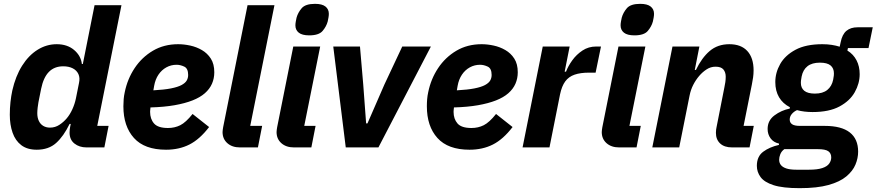

<svg xmlns="http://www.w3.org/2000/svg" viewBox="-20 -767 4561 999"><path d="M523 0H430Q393 0 367.5 -20Q342 -40 342 -77Q342 -85 343 -94Q344 -103 345 -107L348 -122H342Q311 -58 272 -23Q233 12 171 12Q122 12 91 -11.5Q60 -35 45.5 -76.5Q31 -118 31 -170Q31 -204 34.5 -236Q38 -268 44 -296Q61 -371 95 -425Q129 -479 175.5 -508Q222 -537 275 -537Q330 -537 365.5 -507Q401 -477 406 -434H411L472 -740H612L486 -112H545ZM240 -103Q267 -103 289 -117.5Q311 -132 327 -151Q344 -171 356.5 -198.5Q369 -226 375 -255L391 -335Q397 -362 388 -381.5Q379 -401 358.5 -411.5Q338 -422 309 -422Q263 -422 234.5 -393Q206 -364 194 -305L180 -235Q178 -225 176 -207.5Q174 -190 174 -178Q174 -155 182 -138Q190 -121 205 -112Q220 -103 240 -103Z M844 12Q732 12 677 -49Q622 -110 622 -214Q622 -233 623.5 -251Q625 -269 629 -287Q643 -356 680.5 -412.5Q718 -469 775.5 -503Q833 -537 907 -537Q937 -537 969.5 -530Q1002 -523 1030.5 -506.5Q1059 -490 1077 -462Q1095 -434 1095 -391Q1095 -359 1083 -331.5Q1071 -304 1046 -282Q1021 -260 981.5 -244.5Q942 -229 888 -219.5Q834 -210 763 -208Q762 -199 761.5 -194Q761 -189 761 -185Q761 -148 781.5 -124.5Q802 -101 854 -101Q889 -101 918 -115.5Q947 -130 982 -174L1068 -106Q1019 -42 965.5 -15Q912 12 844 12ZM899 -430Q870 -430 845.5 -416.5Q821 -403 804.5 -378.5Q788 -354 782 -320L778 -297Q834 -300 869.5 -307Q905 -314 924.5 -324.5Q944 -335 951.5 -348Q959 -361 959 -377Q959 -411 938.5 -420.5Q918 -430 899 -430Z M1322 0H1228Q1188 0 1163 -22Q1138 -44 1138 -80Q1138 -86 1139 -92Q1140 -98 1141 -105L1268 -740H1408L1282 -112H1344Z M1589 -583Q1552 -583 1534.5 -597Q1517 -611 1517 -635Q1517 -644 1519 -655Q1521 -666 1523 -675Q1530 -701 1549.5 -724Q1569 -747 1619 -747Q1656 -747 1673.5 -733Q1691 -719 1691 -695Q1691 -686 1689 -675Q1687 -664 1685 -655Q1678 -629 1658.5 -606Q1639 -583 1589 -583ZM1600 0H1509Q1469 0 1444 -22Q1419 -44 1419 -80Q1419 -86 1420 -92Q1421 -98 1422 -105L1506 -525H1646L1563 -112H1622Z M1949 0H1779L1714 -525H1853L1870 -327L1885 -125H1892L1980 -327L2073 -525H2222Z M2423 12Q2311 12 2256 -49Q2201 -110 2201 -214Q2201 -233 2202.5 -251Q2204 -269 2208 -287Q2222 -356 2259.5 -412.5Q2297 -469 2354.5 -503Q2412 -537 2486 -537Q2516 -537 2548.5 -530Q2581 -523 2609.5 -506.5Q2638 -490 2656 -462Q2674 -434 2674 -391Q2674 -359 2662 -331.5Q2650 -304 2625 -282Q2600 -260 2560.5 -244.5Q2521 -229 2467 -219.5Q2413 -210 2342 -208Q2341 -199 2340.5 -194Q2340 -189 2340 -185Q2340 -148 2360.5 -124.5Q2381 -101 2433 -101Q2468 -101 2497 -115.5Q2526 -130 2561 -174L2647 -106Q2598 -42 2544.5 -15Q2491 12 2423 12ZM2478 -430Q2449 -430 2424.5 -416.5Q2400 -403 2383.5 -378.5Q2367 -354 2361 -320L2357 -297Q2413 -300 2448.5 -307Q2484 -314 2503.5 -324.5Q2523 -335 2530.5 -348Q2538 -361 2538 -377Q2538 -411 2517.5 -420.5Q2497 -430 2478 -430Z M2839 0H2699L2804 -525H2944L2918 -394H2925Q2936 -423 2957.5 -453Q2979 -483 3010.5 -504Q3042 -525 3082 -525H3107L3079 -389H3044Q3000 -389 2969.5 -378.5Q2939 -368 2921 -343.5Q2903 -319 2894 -276Z M3281 -583Q3244 -583 3226.5 -597Q3209 -611 3209 -635Q3209 -644 3211 -655Q3213 -666 3215 -675Q3222 -701 3241.5 -724Q3261 -747 3311 -747Q3348 -747 3365.5 -733Q3383 -719 3383 -695Q3383 -686 3381 -675Q3379 -664 3377 -655Q3370 -629 3350.5 -606Q3331 -583 3281 -583ZM3292 0H3201Q3161 0 3136 -22Q3111 -44 3111 -80Q3111 -86 3112 -92Q3113 -98 3114 -105L3198 -525H3338L3255 -112H3314Z M3514 0H3374L3479 -525H3619L3595 -403H3601Q3631 -466 3672.5 -501.5Q3714 -537 3775 -537Q3836 -537 3868.5 -501.5Q3901 -466 3901 -401Q3901 -382 3898.5 -364.5Q3896 -347 3892 -327L3849 -112H3902L3880 0H3789Q3749 0 3727 -20.5Q3705 -41 3705 -76Q3705 -85 3706 -92.5Q3707 -100 3708 -104L3749 -312Q3752 -326 3754 -339.5Q3756 -353 3756 -368Q3756 -391 3744 -405.5Q3732 -420 3703 -420Q3678 -420 3656.5 -406Q3635 -392 3618 -372Q3600 -351 3587 -325.5Q3574 -300 3568 -270Z M4445 22Q4445 56 4431 89.5Q4417 123 4383.5 151Q4350 179 4291 195.5Q4232 212 4141 212Q4053 212 4005 196.5Q3957 181 3937.5 154.5Q3918 128 3918 96Q3918 47 3951 22.5Q3984 -2 4033 -13V-20Q4005 -26 3989.5 -47Q3974 -68 3974 -96Q3974 -140 4009.5 -166.5Q4045 -193 4089 -202L4090 -209Q4053 -228 4033.5 -261Q4014 -294 4014 -340Q4014 -389 4039.5 -434Q4065 -479 4119 -508Q4173 -537 4259 -537Q4285 -537 4307.5 -533.5Q4330 -530 4349 -524L4354 -547Q4362 -588 4384 -606.5Q4406 -625 4442 -625H4521L4499 -517H4392L4389 -504Q4420 -485 4436.5 -453.5Q4453 -422 4453 -381Q4453 -333 4427.5 -287.5Q4402 -242 4348 -213Q4294 -184 4208 -184Q4186 -184 4165.5 -186.5Q4145 -189 4127 -194Q4111 -187 4100 -174Q4089 -161 4089 -145Q4089 -129 4101.5 -120.5Q4114 -112 4142 -112H4271Q4358 -112 4401.5 -78Q4445 -44 4445 22ZM4305 52Q4305 31 4290 20Q4275 9 4234 9H4061Q4046 20 4040 35.5Q4034 51 4034 64Q4034 80 4043 91.5Q4052 103 4071.5 109.5Q4091 116 4124 116H4189Q4233 116 4258.5 107.5Q4284 99 4294.5 84Q4305 69 4305 52ZM4220 -280Q4261 -280 4284.5 -299Q4308 -318 4315 -352Q4318 -367 4318.5 -374Q4319 -381 4319 -385Q4319 -412 4301.5 -426.5Q4284 -441 4246 -441Q4205 -441 4181.5 -422.5Q4158 -404 4151 -369Q4148 -354 4147.5 -347Q4147 -340 4147 -336Q4147 -309 4165 -294.5Q4183 -280 4220 -280Z"/></svg>

Font: IBM Plex Sans Var
Style: Italic
Weight: 400
Italic angle: -11.31°
Designer: Mike Abbink, Paul van der Laan, Pieter van Rosmalen
Foundry: Bold Monday
Version: Version 1.001